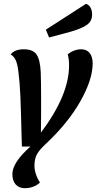

<svg xmlns="http://www.w3.org/2000/svg" viewBox="-20 -789 507 1009"><path d="M45 126Q45 65 140 -19H95L93 -89Q90 -218 87 -285.5Q84 -353 77 -410Q72 -452 63 -472Q54 -492 36 -503Q57 -530 105 -530Q154 -530 172.5 -502Q191 -474 194 -410Q196 -362 196 -276V-188L195 -92Q343 -289 343 -445Q343 -480 336 -503Q349 -515 368 -522.5Q387 -530 407 -530Q435 -530 451 -510.5Q467 -491 467 -456Q467 -371 402.5 -257Q338 -143 223 -35Q190 -5 175.5 19.5Q161 44 161 82Q161 103 169 127Q177 151 190 170Q176 184 155 192Q134 200 111 200Q80 200 62.5 180.5Q45 161 45 126ZM432 -769Q449 -763 456.5 -747.5Q464 -732 464 -713Q464 -676 434 -656.5Q404 -637 350 -622L238 -592L221 -633Z"/></svg>

Font: Sansita SW
Style: Italic
Weight: 400
Italic angle: -11°
Designer: Pablo Cosgaya
Foundry: Omnibus-Type
Version: Version 1.000